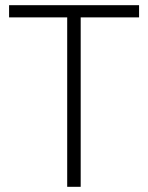

<svg xmlns="http://www.w3.org/2000/svg" viewBox="-20 -720 571 740"><path d="M239 0H291V-653H516V-700H15V-653H239Z"/></svg>

Font: Chess Sans Light
Style: Regular
Weight: 300
Designer: Wolf Bōese
Foundry: Wolf Bōese
Version: Version 7.223;Glyphs 3.3 (3306)